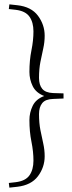

<svg xmlns="http://www.w3.org/2000/svg" viewBox="-20 -725 330 881"><path d="M271.5 -296.5V-273L223.5 -271Q188.5 -270 173.8 -251.8Q159 -233.5 159 -201.5Q159 -160.5 165.5 -127.8Q172 -95 178.5 -66.2Q185 -37.5 185 -8Q185 42.5 154.2 83.5Q123.5 124.5 59.5 132L23 136L20.5 114.5L52 111Q97 105.5 115.2 79.5Q133.5 53.5 133.5 12Q133.5 -29.5 124.2 -75.2Q115 -121 115 -174Q115 -208.5 130 -239.5Q145 -270.5 183 -284.5Q145 -299 130 -329.8Q115 -360.5 115 -395Q115 -448 124.2 -493.8Q133.5 -539.5 133.5 -581Q133.5 -622.5 115.2 -648.5Q97 -674.5 52 -680L20.5 -683.5L23 -705L59.5 -701Q123.5 -694 154.2 -652.8Q185 -611.5 185 -561Q185 -531.5 178.5 -502.8Q172 -474 165.5 -441.2Q159 -408.5 159 -367.5Q159 -335.5 173.8 -317.5Q188.5 -299.5 223.5 -298Z"/></svg>

Font: Newsreader Text Light
Style: Regular
Weight: 300
Designer: Hugues Gentile
Foundry: Production Type
Version: Version 1.002